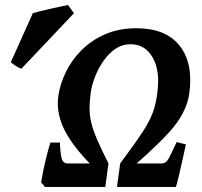

<svg xmlns="http://www.w3.org/2000/svg" viewBox="-20 -742 803 762"><path d="M731.4 -372.1Q720.7 -291.5 647.2 -212.6Q573.7 -133.8 453.1 -34.7L457 -93.3Q498 -148.9 524.7 -186.8Q551.3 -224.6 566.9 -253.2Q582.5 -281.7 591.1 -309.1Q599.6 -336.4 604 -370.6Q616.7 -459.5 586.4 -512.9Q556.2 -566.4 498 -566.4Q464.4 -566.4 437 -547.4Q409.7 -528.3 389.4 -498.5Q369.1 -468.8 356.7 -436Q344.2 -403.3 340.3 -376Q335.4 -339.8 335.4 -311.5Q335.4 -283.2 342.5 -253.9Q349.6 -224.6 366 -186.8Q382.3 -148.9 410.6 -93.3L397.5 -34.7Q291.5 -129.4 246.1 -207.3Q200.7 -285.2 211.4 -360.8Q218.3 -408.7 241.5 -456.3Q264.6 -503.9 304 -543.2Q343.3 -582.5 397.7 -606.2Q452.1 -629.9 521.5 -629.9Q638.2 -629.9 692.9 -560.5Q747.6 -491.2 731.4 -372.1ZM717.8 -168.9Q713.9 -149.9 706.3 -116.5Q698.7 -83 691.2 -50Q683.6 -17.1 678.2 0H444.3L457 -93.3H620.6Q638.7 -93.3 649.2 -112.5Q659.7 -131.8 681.2 -178.2ZM397.9 0H158.7L143.1 -18.1Q145.5 -34.2 151.6 -63.7Q157.7 -93.3 165.5 -124.5Q173.3 -155.8 180.2 -176.3H217.8Q219.2 -134.8 224.6 -114Q230 -93.3 248.5 -93.3H410.6ZM273.4 -689.5 64.9 -469.2Q57.1 -471.7 44.2 -479.5Q31.2 -487.3 22.9 -495.1L110.4 -689.9Q118.7 -692.4 137.5 -697Q156.2 -701.7 178.7 -706.8Q201.2 -711.9 220.9 -716.1Q240.7 -720.2 250 -722.2Z"/></svg>

Font: Gentium Book Plus
Style: Bold Italic
Weight: 700
Italic angle: -8°
Designer: Victor Gaultney, Annie Olsen, Iska Routamaa, Becca Hirsbrunner
Foundry: SIL International
Version: Version 6.101